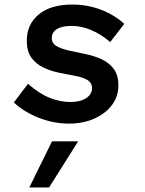

<svg xmlns="http://www.w3.org/2000/svg" viewBox="-20 -533 640 845"><path d="M283 11Q216 11 151 -14.5Q86 -40 41 -82L103 -164Q154 -120 199.5 -102Q245 -84 290 -84Q333 -84 359 -101Q385 -118 385 -145Q385 -169 364.5 -181Q344 -193 311.5 -199Q279 -205 242 -212.5Q205 -220 172.5 -235Q140 -250 119 -278Q98 -306 98 -354Q98 -426 150.5 -469.5Q203 -513 298 -513Q362 -513 421 -491.5Q480 -470 527 -428L465 -348Q424 -383 380.5 -401Q337 -419 296 -419Q253 -419 230.5 -405Q208 -391 208 -366Q208 -342 229 -330Q250 -318 283.5 -310.5Q317 -303 354.5 -295.5Q392 -288 425.5 -273Q459 -258 480 -230.5Q501 -203 501 -157Q501 -108 472.5 -70.5Q444 -33 395 -11Q346 11 283 11ZM109 292 209 89H324L196 292Z"/></svg>

Font: Red Hat Mono SemiBold
Style: Italic
Weight: 600
Italic angle: -12°
Monospace: yes
Designer: Pentagram, MCKL
Foundry: MCKL
Version: Version 1.030